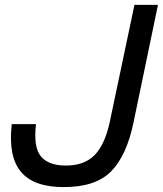

<svg xmlns="http://www.w3.org/2000/svg" viewBox="-20 -750 665 784"><path d="M525 -249Q497 -115 434 -50.5Q371 14 240 14Q117 14 65 -49Q13 -112 28 -243H127Q116 -149 147 -111.5Q178 -74 249 -74Q324 -74 366 -116.5Q408 -159 428 -251L529 -730H625Z"/></svg>

Font: Nacelle
Style: Italic
Weight: 400
Italic angle: -12°
Designer: Sora Sagano
Foundry: Sora Sagano
Version: Version 1.000;FEAKit 1.0